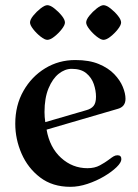

<svg xmlns="http://www.w3.org/2000/svg" viewBox="-20 -710 534 742"><path d="M96 -623Q96 -634 108.5 -649.5Q121 -665 137 -677.5Q153 -690 163 -690Q174 -690 190 -677.5Q206 -665 218.5 -649.5Q231 -634 231 -623Q231 -613 218.5 -597Q206 -581 190 -568.5Q174 -556 163 -556Q153 -556 137 -568.5Q121 -581 108.5 -597Q96 -613 96 -623ZM313 -623Q313 -634 325.5 -649.5Q338 -665 354 -677.5Q370 -690 380 -690Q391 -690 407 -677.5Q423 -665 435.5 -649.5Q448 -634 448 -623Q448 -613 435.5 -597Q423 -581 407 -568.5Q391 -556 380 -556Q370 -556 354 -568.5Q338 -581 325.5 -597Q313 -613 313 -623ZM39 -232Q39 -303 70.5 -358.5Q102 -414 154.5 -446Q207 -478 271 -478Q325 -478 362 -462.5Q399 -447 421.5 -423.5Q444 -400 454.5 -374.5Q465 -349 465 -328Q465 -297 434 -289L160 -209Q172 -140 216 -100Q260 -60 318 -60Q346 -60 366 -71Q386 -82 398 -91Q411 -101 418.5 -105.5Q426 -110 434 -110Q449 -110 449 -95Q449 -82 430.5 -64Q412 -46 382.5 -28.5Q353 -11 318.5 0.5Q284 12 252 12Q183 12 135.5 -24Q88 -60 63.5 -116Q39 -172 39 -232ZM152 -277Q152 -258 155 -238L313 -284Q332 -289 341.5 -300.5Q351 -312 351 -336Q351 -360 342.5 -385Q334 -410 313.5 -427Q293 -444 257 -444Q231 -444 207 -425Q183 -406 167.5 -368.5Q152 -331 152 -277Z"/></svg>

Font: Monomakh
Style: Regular
Weight: 400
Version: Version 1.200; ttfautohint (v1.8.4.7-5d5b)